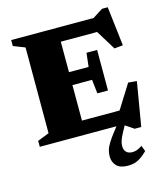

<svg xmlns="http://www.w3.org/2000/svg" viewBox="-138 -828 1019 1186"><g transform="rotate(-15 371.0 -235.0)"><path d="M532.5 -486.5V-357V-227H464.5L454.5 -316H223V-398.5H454.5L464.5 -486.5ZM693.5 -473 638.5 -467.5 531.5 -642 589.5 -593.5H223V-682.5H562.5L627.5 -724H664ZM540.5 -42.5 665.5 -242 720 -237 672.5 44H630.5L565 0H223V-89H587.5ZM35.5 0V-38L109.5 -67V-615.5L35.5 -644.5V-682.5H329V0ZM568.5 22.5Q552 51.5 543.2 70.5Q534.5 89.5 531.2 102.8Q528 116 528 127.5Q528 153 541.8 166.5Q555.5 180 580.5 180Q596.5 180 611 174.5Q625.5 169 643.5 157L657.5 194Q634.5 216.5 614.8 229.8Q595 243 575.5 248.5Q556 254 533.5 254Q483 254 460 230Q437 206 437 169Q437 150 442.2 130.5Q447.5 111 463.5 85Q479.5 59 510 20.5L550 -31.5H596.5Z"/></g></svg>

Font: Newsreader ExtraBold
Style: Regular
Weight: 800
Designer: Hugues Gentile
Foundry: Production Type
Version: Version 1.003